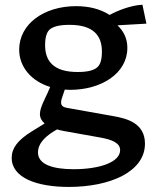

<svg xmlns="http://www.w3.org/2000/svg" viewBox="-20 -558 660 796"><path d="M270.5 -185.5C400 -185.5 508 -253.5 508 -359.5C508 -402.5 489.5 -431.5 467 -453L587 -460L570.5 -538.5C519.5 -535.5 465.5 -513 434.5 -496C397 -520 350.5 -532.5 295.5 -532.5C162 -532.5 59.5 -458.5 59.5 -352C59.5 -281 109.5 -221.5 188 -197.5L177 -172C166 -147.5 145.5 -111.5 145.5 -85C145.5 -70 152.5 -57 165 -46L109 -11.5C53.5 23.5 28.5 56 28.5 96.5C28.5 180 134.5 217 265 217C437 217 581 154 581 37.5C581 -47 507 -66.5 450.5 -76.5L259.5 -110.5C240 -114 228 -120 235.5 -147.5L248.5 -186.5C255.5 -186 263 -185.5 270.5 -185.5ZM137.5 74C137.5 31 177.5 0.5 216.5 -21.5C226 -18.5 235.5 -16.5 246.5 -14.5L395 12C448.5 21.5 478 36 478 64.5C478 114.5 392.5 143.5 285.5 143.5C198 143.5 137.5 123.5 137.5 74ZM167 -370.5C167 -408.5 175.5 -427 187.5 -437C200 -446.5 222 -455 268 -455C367.5 -455 402.5 -410.5 402.5 -344C402.5 -306 394 -287.5 382 -278C370 -268 348 -259.5 302 -259.5C202 -259.5 167 -304.5 167 -370.5Z"/></svg>

Font: Monaspace Argon Medium
Style: Regular
Weight: 500
Designer: Riley Cran & the Lettermatic Team
Foundry: Lettermatic
Version: Version 1.000 (Monaspace Argon)